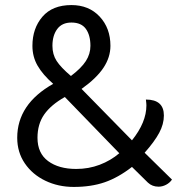

<svg xmlns="http://www.w3.org/2000/svg" viewBox="-20 -729 747 758"><path d="M48 -185Q48 -318 190 -398Q149 -434 128.5 -469.5Q108 -505 108 -548Q108 -617 147.5 -663Q187 -709 262 -709Q331 -709 373.5 -663.5Q416 -618 416 -548Q416 -503 388.5 -461.5Q361 -420 302 -378L501 -175Q558 -246 558 -313Q558 -320 556 -336Q627 -336 627 -273Q627 -239 608.5 -204.5Q590 -170 551 -126L659 -20Q650 -7 635.5 0.5Q621 8 606 8Q581 8 564 -8L501 -70Q447 -28 393.5 -9.5Q340 9 271 9Q210 9 159 -15.5Q108 -40 78 -84Q48 -128 48 -185ZM337 -548Q337 -590 319 -615Q301 -640 262 -640Q225 -640 206 -614.5Q187 -589 187 -548Q187 -514 203.5 -488.5Q220 -463 260 -429Q301 -460 319 -488Q337 -516 337 -548ZM451 -124 236 -346Q181 -315 154.5 -277Q128 -239 128 -185Q128 -124 170 -93Q212 -62 281 -62Q330 -62 373.5 -78.5Q417 -95 451 -124Z"/></svg>

Font: K2D Light
Style: Regular
Weight: 300
Designer: Katatrad Aksorn Co.,Ltd.
Foundry: Cadson Demak Co.,Ltd.
Version: Version 1.000; ttfautohint (v1.6)